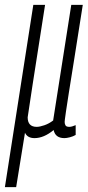

<svg xmlns="http://www.w3.org/2000/svg" viewBox="-54 -554 361 784"><path d="M-34 210 82 -534H130Q97 -325 80 -214Q63 -103 59 -75Q59 -36 96 -36Q108 -36 127 -42.5Q146 -49 163 -62L237 -534H284Q263 -399 249 -312Q235 -225 227 -174.5Q219 -124 215.5 -99.5Q212 -75 211 -67Q210 -59 210 -56Q210 -48 213.5 -42Q217 -36 229 -36Q239 -36 255 -43V-3Q245 3 231.5 6.5Q218 10 209 10Q172 10 165 -23Q125 10 87 10Q58 10 48 -12L12 210Z"/></svg>

Font: Georama ExtraCondensed Light
Style: Italic
Weight: 300
Width: 2
Italic angle: -9°
Designer: Jean-Baptiste Levee
Foundry: Production Type
Version: Version 1.000